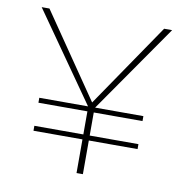

<svg xmlns="http://www.w3.org/2000/svg" viewBox="-76 -731 779 803"><g transform="rotate(10 314.0 -329.0)"><path d="M330 -283H535V-262H328V-164H535V-143H328V0H301V-143H93V-164H301V-262H93V-283H300L37 -658H70L314 -302L557 -658H591Z"/></g></svg>

Font: Ysabeau SC Extralight
Style: Regular
Weight: 200
Designer: Christian Thalmann (Catharsis Fonts)
Version: Version 0.003